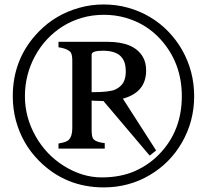

<svg xmlns="http://www.w3.org/2000/svg" viewBox="-20 -752 953 843"><path d="M36.1 -329.6Q36.1 -497.1 151.4 -614.3Q224.6 -689 328.1 -717.8Q379.4 -732.4 435.3 -732.4Q491.2 -732.4 542.5 -718Q593.8 -703.6 637.9 -677.5Q682.1 -651.4 718 -614.5Q753.9 -577.6 779.3 -533.2Q832.5 -439.5 832.5 -329.6Q832.5 -220.2 779.3 -127Q727.5 -36.6 637.7 16.6Q545.9 70.8 435.5 70.8Q267.6 70.8 151.4 -45.9Q77.6 -120.1 49.8 -222.7Q36.1 -273.9 36.1 -329.6ZM89.4 -329.6Q89.4 -236.8 136.7 -153.3Q182.6 -72.3 260.7 -23.4Q341.8 26.9 425.8 26.9Q509.8 26.9 572.5 -1Q635.3 -28.8 681.2 -77.1Q778.3 -178.7 778.3 -329.6Q778.3 -476.6 684.1 -580.1Q622.6 -647.5 532.2 -673.8Q486.8 -687 436 -687Q385.3 -687 339.8 -673.8Q294.4 -660.6 256.1 -636.7Q217.8 -612.8 186.8 -579.6Q155.8 -546.4 134.3 -506.8Q89.4 -424.3 89.4 -329.6ZM426.8 -308.6 394 -309.6Q389.2 -310.5 382.3 -310.5V-180.7Q382.3 -148.9 391.1 -140.1Q404.3 -127.4 439.9 -123.5V-99.6H236.8V-121.6L237.8 -122.1Q272.9 -127.9 282.2 -138.2Q297.4 -154.3 297.4 -189V-486.3Q297.4 -517.1 287.1 -525.9Q271.5 -539.6 236.8 -544.4V-568.4H451.7Q569.8 -568.4 607.9 -501Q621.6 -477.1 621.6 -442.4Q621.6 -346.7 519.5 -318.8L665.5 -91.3L637.2 -68.8L434.1 -308.6ZM382.3 -511.7V-347.2Q461.9 -347.2 486.6 -359.1Q511.2 -371.1 521.7 -390.1Q532.2 -409.2 532.2 -437Q532.2 -464.8 525.4 -481.4Q518.6 -498 505.9 -508.8Q481 -529.3 431.6 -529.3Q382.3 -529.3 382.3 -511.7Z"/></svg>

Font: Metamorphous
Style: Regular
Weight: 400
Designer: James Grieshaber
Foundry: James Grieshaber
Version: Version 1.001